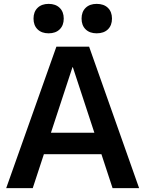

<svg xmlns="http://www.w3.org/2000/svg" viewBox="-20 -971 750 991"><path d="M12 0 271 -730H440L698 0H561L356 -624H354L149 0ZM154 -175V-286H557V-175ZM231 -799Q195 -799 174 -819.5Q153 -840 153 -875Q153 -910 174 -930.5Q195 -951 231 -951Q267 -951 288 -930.5Q309 -910 309 -875Q309 -840 288 -819.5Q267 -799 231 -799ZM479 -799Q443 -799 422 -819.5Q401 -840 401 -875Q401 -910 422 -930.5Q443 -951 479 -951Q516 -951 537 -930.5Q558 -910 558 -875Q558 -840 537 -819.5Q516 -799 479 -799Z"/></svg>

Font: M PLUS 2 SemiBold
Style: Regular
Weight: 600
Designer: Coji Morishita
Foundry: UNDERFOREST DESIGN
Version: Version 1.001